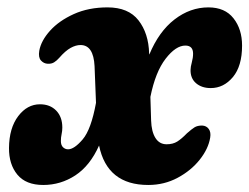

<svg xmlns="http://www.w3.org/2000/svg" viewBox="-20 -500 692 533"><path d="M394 -351.5 394.5 -348.5Q421 -412.5 464.5 -446Q508 -479.5 558.5 -479.5Q604.5 -479.5 628.2 -449.2Q652 -419 652 -373.5Q652 -316.5 626.5 -286Q601 -255.5 565 -255.5Q540 -255.5 524.2 -269Q508.5 -282.5 509 -306Q509 -314 512.5 -327Q516 -340 516 -351Q516 -373.5 494.5 -373.5Q468 -373.5 439.8 -337Q411.5 -300.5 397.5 -231L399.5 -165.5Q400.5 -134.5 411.5 -117Q422.5 -99.5 442.5 -99.5Q460 -99.5 472 -107Q484 -114.5 499 -130Q512 -141.5 520 -146.5Q528 -151.5 541 -151.5Q553 -151 559.5 -142Q566 -133 563.5 -118Q558.5 -87 534.5 -56.8Q510.5 -26.5 473.2 -6.5Q436 13.5 391.5 13.5Q277.5 13.5 255 -96Q230 -40 189.2 -13.2Q148.5 13.5 100 13.5Q52 13.5 28.2 -15.2Q4.5 -44 5 -89.5Q5.5 -144.5 30.5 -177.5Q55.5 -210.5 91 -210.5Q119 -210.5 136 -193Q153 -175.5 153 -146Q153 -136.5 151 -127.5Q149 -118.5 149 -108.5Q149 -97 155 -91.2Q161 -85.5 169 -85.5Q186 -85.5 209.5 -113Q233 -140.5 246.5 -214.5L242.5 -316.5Q239.5 -375 203.5 -375Q190.5 -375 176 -367Q161.5 -359 144.5 -339.5Q137.5 -331.5 130.2 -327Q123 -322.5 112.5 -323Q101.5 -323.5 93.8 -332Q86 -340.5 89 -359Q94 -387 119 -414.8Q144 -442.5 185 -461Q226 -479.5 278.5 -479.5Q336.5 -479.5 364.5 -443.5Q392.5 -407.5 394 -351.5Z"/></svg>

Font: Fraunces 9pt Soft
Style: Bold Italic
Weight: 700
Italic angle: -16°
Version: Version 1.000;[b76b70a41]